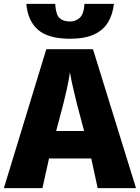

<svg xmlns="http://www.w3.org/2000/svg" viewBox="-20 -971 722 991"><path d="M484 0 451 -153H233L199 0H0L219 -717H460L682 0ZM414 -295 376 -439Q368 -472 358 -514Q348 -556 341 -598Q335 -556 325.5 -514Q316 -472 308 -439L270 -295ZM568 -951Q562 -897 538 -856.5Q514 -816 466 -793.5Q418 -771 341 -771Q229 -771 176 -817.5Q123 -864 116 -951H265Q268 -896 287 -878Q306 -860 341 -860Q371 -860 392 -879.5Q413 -899 416 -951Z"/></svg>

Font: Noto Sans Disp ExtBd
Style: Regular
Weight: 800
Designer: Monotype Design Team
Foundry: Monotype Imaging Inc.
Version: Version 2.000;GOOG;noto-source:20170915:90ef993387c0; ttfaut